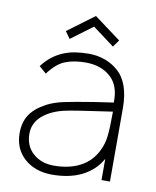

<svg xmlns="http://www.w3.org/2000/svg" viewBox="-86 -826 736 908"><g transform="rotate(10 282.0 -372.5)"><path d="M197 -631 173 -664.5 301 -759.5 429 -664.5 405 -631 301 -708.5ZM461.5 0V-102Q445 -72 420.8 -49.8Q396.5 -27.5 366.5 -13Q336.5 1.5 301 8.5Q265.5 15.5 226 15.5Q145.5 15.5 93.5 -30Q41.5 -76 41.5 -152Q41.5 -204 65 -240Q88.5 -276 140.5 -304Q175.5 -322.5 223 -332.5Q247 -337.5 281.8 -343.8Q316.5 -350 363.5 -357.5L455 -371Q457.5 -453 411.5 -493.5Q366 -534.5 291.5 -534.5Q235 -534.5 194 -518Q153.5 -502.5 114.5 -450L80 -480Q100.5 -507 124.2 -525.8Q148 -544.5 175.2 -556.2Q202.5 -568 233.8 -573Q265 -578 300 -578Q339.5 -578 376 -565Q412.5 -552 438.5 -529Q502 -476 502 -352V0ZM458.5 -328Q265 -300.5 237.5 -293.5Q171.5 -280 129 -244.5Q87.5 -209 87.5 -157.5Q87.5 -98.5 126.5 -63.5Q166 -28 227 -28Q300.5 -28 353.5 -55.8Q406.5 -83.5 433.5 -139.5Q450.5 -174.5 454 -211.5Q458.5 -249 458.5 -328Z"/></g></svg>

Font: Russisch Sans ExtraLight
Style: Regular
Weight: 200
Width: 4
Designer: Michael Sharanda (font) & Cristiano Sobral (main changes)
Foundry: Michael Sharanda
Version: Version 2.00;September 8, 2020;FontCreator 13.0.0.2681 64-bi